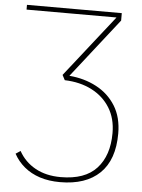

<svg xmlns="http://www.w3.org/2000/svg" viewBox="-59 -696 725 981"><g transform="rotate(5 303.5 -206.0)"><path d="M286.1 237.8Q418 237.8 489.5 168.7Q561 99.6 561 -35.2Q561 -118.7 524.7 -177Q488.3 -235.4 426 -268.3Q363.8 -301.3 286.6 -307.6L525.4 -611.8V-649.9H39.1V-625.5H500.5L251.5 -309.1L265.1 -283.2Q343.8 -280.8 403.8 -250Q463.9 -219.2 497.8 -164.6Q531.7 -109.9 531.7 -35.2Q531.7 80.1 471.4 146Q411.1 211.9 287.1 211.9Q211.9 211.9 157 181.6Q102.1 151.4 71.8 96.7L47.4 112.8Q68.4 151.4 102.1 179.4Q135.7 207.5 181.9 222.7Q228 237.8 286.1 237.8Z"/></g></svg>

Font: Estedad-FD VF
Style: Regular
Weight: 100
Designer: Amin Abedi
Version: Version 7.3